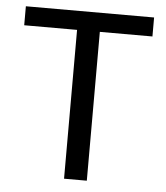

<svg xmlns="http://www.w3.org/2000/svg" viewBox="-47 -646 594 689"><g transform="rotate(5 250.0 -302.0)"><path d="M18.6 -604.5H480.5V-536.1H291V0H209V-536.1H18.6Z"/></g></svg>

Font: BabelStone Xiangqi Colour
Style: Regular
Weight: 400
Designer: Andrew West
Foundry: BabelStone
Version: Version 11.001 November 01, 2021